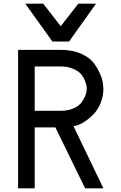

<svg xmlns="http://www.w3.org/2000/svg" viewBox="-20 -1020 658 1040"><path d="M264 -795 117 -1000H214L309 -878L404 -1000H500L354 -795ZM78 0V-750H309Q373 -750 420.5 -728.5Q468 -707 490 -676Q512 -645 524.5 -614Q537 -583 538 -562L540 -540Q540 -500 526 -464.5Q512 -429 491.5 -406.5Q471 -384 448 -367.5Q425 -351 406.5 -344Q388 -337 378 -337L540 0H441L280 -330H168V0ZM168 -420H309Q348 -420 377 -432.5Q406 -445 419.5 -462.5Q433 -480 440.5 -497.5Q448 -515 449 -528L450 -540Q450 -545 449 -553Q448 -561 440.5 -581.5Q433 -602 419.5 -618Q406 -634 377 -647Q348 -660 309 -660H168Z"/></svg>

Font: Hermit
Style: Regular
Weight: 400
Designer: Pablo Caro
Version: Version 2.000;PS 002.000;hotconv 1.0.88;makeotf.lib2.5.64775